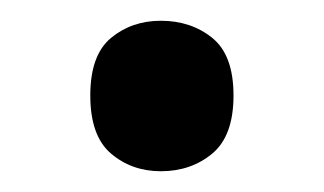

<svg xmlns="http://www.w3.org/2000/svg" viewBox="-20 -151 312 185"><path d="M67 -59Q67 -98 87 -114.5Q107 -131 135 -131Q164 -131 184.5 -114.5Q205 -98 205 -59Q205 -20 184.5 -3Q164 14 135 14Q107 14 87 -3Q67 -20 67 -59Z"/></svg>

Font: Noto Sans Thai Looped Medium
Style: Regular
Weight: 500
Designer: Sasikarn Vongin, Ben Mitchell
Foundry: The Fontpad Ltd
Version: Version 1.001; ttfautohint (v1.8.4.7-5d5b)